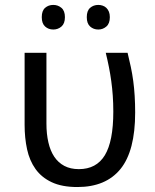

<svg xmlns="http://www.w3.org/2000/svg" viewBox="-20 -751 630 781"><path d="M294.9 9.8Q231.9 9.8 190.4 -9.8Q148.9 -29.3 124.5 -63.5Q100.1 -97.7 90.1 -143.8Q80.1 -189.9 80.1 -243.2V-536.1H168.9V-248Q168.9 -206.1 176.8 -171.9Q184.6 -137.7 200.7 -113.5Q216.8 -89.4 241.7 -76.2Q266.6 -63 300.8 -63Q372.1 -63 406.5 -119.6Q440.9 -176.3 440.9 -296.9Q440.9 -331.5 438.7 -362.1Q436.5 -392.6 432.6 -421.1Q428.7 -449.7 423.1 -478Q417.5 -506.3 410.2 -536.1H499Q506.3 -506.3 512.2 -478.5Q518.1 -450.7 522 -421.6Q525.9 -392.6 527.8 -361.1Q529.8 -329.6 529.8 -293Q529.8 -137.2 470.2 -63.7Q410.6 9.8 294.9 9.8ZM149.9 -681.2Q149.9 -707.5 163.6 -719.2Q177.2 -731 196.8 -731Q215.8 -731 230 -719Q244.1 -707 244.1 -681.2Q244.1 -655.3 230 -643.1Q215.8 -630.9 196.8 -630.9Q177.2 -630.9 163.6 -643.1Q149.9 -655.3 149.9 -681.2ZM333 -681.2Q333 -707.5 346.7 -719.2Q360.4 -731 379.9 -731Q389.2 -731 397.7 -728Q406.2 -725.1 412.6 -719Q418.9 -712.9 422.9 -703.6Q426.8 -694.3 426.8 -681.2Q426.8 -655.3 412.6 -643.1Q398.4 -630.9 379.9 -630.9Q360.4 -630.9 346.7 -643.1Q333 -655.3 333 -681.2Z"/></svg>

Font: Droid Sans
Style: Regular
Weight: 400
Foundry: Ascender Corporation
Version: Version 1.00 build 114